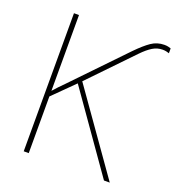

<svg xmlns="http://www.w3.org/2000/svg" viewBox="-131 -827 861 933"><g transform="rotate(20 300.0 -360.0)"><path d="M95 0V-714H121V-322Q135 -338 146 -349.5Q157 -361 172 -376L424 -638Q464 -679 494 -699.5Q524 -720 561 -720Q573 -720 581 -718Q589 -716 595 -714V-689Q589 -691 580.5 -693Q572 -695 561 -695Q534 -695 510 -680.5Q486 -666 457 -636L246 -417L540 0H510L229 -400L121 -293V0Z"/></g></svg>

Font: Noto Sans Mono Thin
Style: Regular
Weight: 100
Designer: Monotype Design Team
Foundry: Monotype Imaging Inc.
Version: Version 2.014